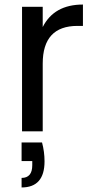

<svg xmlns="http://www.w3.org/2000/svg" viewBox="-20 -578 413 845"><path d="M75 49H165Q176 90 176 132Q176 247 75 247V205Q122 205 122 149V131H75ZM168 -298V0H77V-548H168V-459Q218 -558 345 -558V-464H321Q168 -464 168 -298Z"/></svg>

Font: SVN-Poppins
Style: Regular
Weight: 400
Designer: Ninad Kale (Devanagari), Jonny Pinhorn (Latin)
Foundry: Indian Type Foundry
Version: Version 3.002 2017